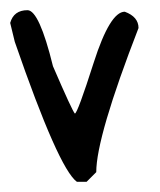

<svg xmlns="http://www.w3.org/2000/svg" viewBox="-20 -357 315 377"><path d="M34 -337Q57 -337 84 -227Q122 -139 127 -134Q132 -134 164 -234Q196 -334 225 -334Q252 -324 252 -302Q169 -88 169 -19L150 0H131Q95 -26 9 -275L0 -312Q7 -337 34 -337Z"/></svg>

Font: Just Me Again Down Here
Style: Regular
Weight: 400
Designer: Kimberly Geswein
Foundry: Kimberly Geswein
Version: Version 1.002 2007